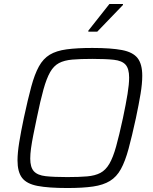

<svg xmlns="http://www.w3.org/2000/svg" viewBox="-20 -937 770 965"><path d="M318 8Q224 8 169 -2.5Q114 -13 91 -43Q68 -73 68 -131Q68 -168 76.5 -221Q85 -274 100 -345Q120 -438 137 -501Q154 -564 175.5 -603Q197 -642 230 -662Q263 -682 315 -689Q367 -696 444 -696Q538 -696 593 -685.5Q648 -675 671.5 -645Q695 -615 695 -556Q695 -517 686.5 -465.5Q678 -414 663 -343Q643 -251 626 -188.5Q609 -126 587.5 -87Q566 -48 532.5 -27.5Q499 -7 447.5 0.5Q396 8 318 8ZM318 -47Q378 -47 418 -50.5Q458 -54 484.5 -68Q511 -82 529.5 -113.5Q548 -145 563.5 -200.5Q579 -256 598 -344Q613 -415 621 -464.5Q629 -514 629 -547Q629 -592 611 -612Q593 -632 552.5 -636.5Q512 -641 444 -641Q384 -641 343.5 -637.5Q303 -634 276.5 -620Q250 -606 232 -574.5Q214 -543 198.5 -487.5Q183 -432 165 -344Q155 -297 147.5 -259Q140 -221 136 -192Q132 -163 132 -140Q132 -96 150.5 -76Q169 -56 210 -51.5Q251 -47 318 -47ZM424 -778V-783L530 -917H598V-912L469 -778Z"/></svg>

Font: Saira Thin Light
Style: Italic
Weight: 300
Italic angle: -12°
Version: Version 1.101